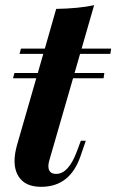

<svg xmlns="http://www.w3.org/2000/svg" viewBox="-20 -700 445 734"><path d="M165 -64.9Q165 -35.2 194.8 -35.2Q241.7 -35.2 273.9 -121.1L289.1 -162.1H308.1L288.1 -104Q248 14.2 137.7 14.2Q86.9 14.2 61.3 -12.5Q35.6 -39.1 35.6 -85Q35.6 -110.8 44.9 -145L118.7 -400.9H29.8L35.2 -420.9H124.5L145.5 -494.1H54.7L60.1 -514.2H151.4L194.8 -666Q281.2 -667.5 339.8 -680.2L292 -514.2H404.8L401.9 -494.1H286.1L265.1 -420.9H378.9L376 -400.9H259.3L168 -85Q165 -74.2 165 -64.9Z"/></svg>

Font: PlayfairDisplay-BoldItalic
Style: Bold Italic
Weight: 700
Italic angle: -14.9847°
Designer: Claus Eggers Sørensen
Foundry: Claus Eggers Sørensen
Version: Version 1.002;PS 001.002;hotconv 1.0.70;makeotf.lib2.5.58329